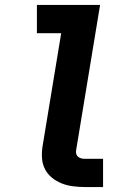

<svg xmlns="http://www.w3.org/2000/svg" viewBox="-20 -755 540 775"><path d="M324 0Q300 0 275.5 -3Q251 -6 229.5 -14.5Q208 -23 190 -37.5Q172 -52 161.5 -72.5Q151 -93 149.5 -117.5Q148 -142 152 -166L227 -621H129V-735H384L287 -147Q286 -140 288 -133Q290 -126 296 -121.5Q302 -117 309 -115.5Q316 -114 324 -114H396V0Z"/></svg>

Font: Iosevka Slab Heavy
Style: Italic
Weight: 900
Italic angle: -9°
Monospace: yes
Designer: Belleve Invis
Foundry: Belleve Invis
Version: Version 11.1.0; ttfautohint (v1.8.3)